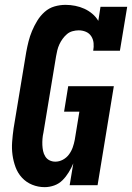

<svg xmlns="http://www.w3.org/2000/svg" viewBox="-20 -763 544 791"><path d="M164 8Q137 8 112.5 -2Q88 -12 70.5 -31Q53 -50 44 -74.5Q35 -99 31.5 -125Q28 -151 30 -178.5Q32 -206 36 -234L88 -548Q92 -570 97.5 -592Q103 -614 112 -635.5Q121 -657 133.5 -677.5Q146 -698 164 -714Q182 -730 204.5 -736.5Q227 -743 250 -743Q270 -743 290 -739Q310 -735 327.5 -727Q345 -719 360 -706.5Q375 -694 385 -677L394 -735H504L474 -554H364Q367 -570 365.5 -585.5Q364 -601 356 -613.5Q348 -626 334 -632Q320 -638 304 -638Q292 -638 279 -634.5Q266 -631 256 -622.5Q246 -614 238 -603Q230 -592 224.5 -580Q219 -568 216 -555.5Q213 -543 211 -531L159 -217Q156 -204 155 -191Q154 -178 154.5 -165.5Q155 -153 157.5 -141Q160 -129 166.5 -118.5Q173 -108 184 -102.5Q195 -97 208 -97Q224 -97 239 -105Q254 -113 264 -126.5Q274 -140 279.5 -155.5Q285 -171 288 -187L307 -303H244L261 -408H449L382 0H267L282 -90Q274 -71 263 -53Q252 -35 237.5 -20.5Q223 -6 203.5 1Q184 8 164 8Z"/></svg>

Font: Iosevka Slab Extrabold Oblique
Style: Regular
Weight: 800
Italic angle: -9°
Monospace: yes
Designer: Belleve Invis
Foundry: Belleve Invis
Version: Version 11.1.1; ttfautohint (v1.8.3)